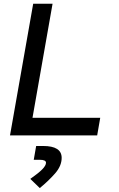

<svg xmlns="http://www.w3.org/2000/svg" viewBox="-20 -713 626 1011"><path d="M32.7 0 154.8 -693.4H256.8L134.8 0ZM32.7 0 49.3 -92.8H507.8L491.7 0ZM189.5 277.3 139.6 229Q182.1 199.2 202.1 179Q222.2 158.7 222.2 144Q222.2 128.4 189.5 128.4H157.7L170.4 55.7H207Q304.7 55.7 304.7 118.2Q304.7 160.6 270 200.2Q235.4 239.7 189.5 277.3Z"/></svg>

Font: Cascadia Mono NF
Style: Italic
Weight: 400
Italic angle: -10°
Monospace: yes
Designer: Aaron Bell
Foundry: Saja Typeworks
Version: Version 2404.023